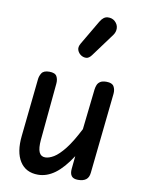

<svg xmlns="http://www.w3.org/2000/svg" viewBox="-96 -946 768 1023"><g transform="rotate(10 288.0 -435.0)"><path d="M181.5 10Q115.5 10 83.5 -40Q51.5 -90 61 -178.5L93.5 -489Q95 -508 105.5 -524.5Q116 -541 146.5 -541Q178 -541 187.2 -524.2Q196.5 -507.5 194 -483.5L165 -175.5Q161 -130 170.5 -108.8Q180 -87.5 203.5 -87.5Q224 -87.5 249.8 -103Q275.5 -118.5 307 -158.2Q338.5 -198 375.5 -270.5L400 -490Q401.5 -502 406 -513.8Q410.5 -525.5 422 -533.2Q433.5 -541 456 -541Q486.5 -541 496.2 -524Q506 -507 503.5 -483.5L457.5 -49Q455 -23.5 439.8 -11.8Q424.5 0 396.5 0Q371 0 361 -13.5Q351 -27 353.5 -52L360.5 -122Q317 -54.5 273 -22.2Q229 10 181.5 10ZM299.5 -655Q284.5 -664.5 278.5 -680.8Q272.5 -697 285 -718L362 -849Q379.5 -879 403 -880.2Q426.5 -881.5 442 -867.5Q459 -852 460 -831.2Q461 -810.5 447.5 -792.5L355 -667Q341.5 -649 327.2 -648Q313 -647 299.5 -655Z"/></g></svg>

Font: Edu SA Hand Medium
Style: Regular
Weight: 500
Designer: Tina and Corey Anderson, Eben Sorkin, Mirko Velimirovic
Foundry: Google for Education
Version: Version 2.000